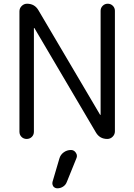

<svg xmlns="http://www.w3.org/2000/svg" viewBox="-20 -773 726 1037"><path d="M163.1 -61.5Q163.1 -44.9 151.9 -33.7Q140.6 -22.5 124 -22.5Q107.4 -22.5 96.2 -33.7Q85 -44.9 85 -61.5V-711.9Q85 -728.5 97.2 -740.7Q109.4 -752.9 126 -752.9Q167 -752.9 187.5 -717.8L520.5 -153.3Q521.5 -152.3 522.5 -152.3Q523.4 -152.3 523.4 -153.3V-714.8Q523.4 -730.5 534.7 -741.7Q545.9 -752.9 562 -752.9Q578.1 -752.9 589.4 -741.7Q600.6 -730.5 600.6 -714.8V-63.5Q600.6 -46.9 588.4 -34.7Q576.2 -22.5 559.6 -22.5Q518.6 -22.5 498 -57.6L166 -621.1Q165 -622.1 164.1 -622.1Q163.1 -622.1 163.1 -621.1ZM363.3 37.1Q379.9 37.1 389.6 51.8Q395.5 59.6 395.5 69.3Q395.5 75.2 392.6 82L340.8 210Q335 225.6 320.8 234.9Q306.6 244.1 290 244.1Q276.4 244.1 267.6 233.4Q262.7 225.6 262.7 216.8Q262.7 212.9 263.7 209L300.8 83Q306.6 62.5 324.2 49.8Q341.8 37.1 363.3 37.1Z"/></svg>

Font: Gen Jyuu Gothic Normal
Style: Regular
Weight: 300
Designer: [Source Han Sans]
Ryoko NISHIZUKA  (kana & ideographs); Paul D. Hunt (Latin, Greek & Cyrillic); Wenlong ZHANG  (bopomofo
Version: Version 1.002.20150607